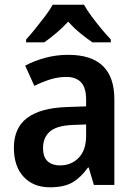

<svg xmlns="http://www.w3.org/2000/svg" viewBox="-20 -786 577 816"><path d="M270 -553Q466 -553 466 -364V0H379L357 -74H354Q323 -31 287.5 -10.5Q252 10 192 10Q122 10 80.5 -34.5Q39 -79 39 -158Q39 -242 95 -284.5Q151 -327 262 -331L346 -334V-363Q346 -413 324.5 -436Q303 -459 262 -459Q227 -459 193.5 -448.5Q160 -438 126 -421L87 -507Q126 -528 173 -540.5Q220 -553 270 -553ZM289 -255Q220 -252 191.5 -226.5Q163 -201 163 -157Q163 -118 182.5 -100.5Q202 -83 235 -83Q283 -83 314.5 -115.5Q346 -148 346 -209V-257ZM337 -766Q349 -744 369 -717Q389 -690 410.5 -664Q432 -638 451 -618V-606H373Q349 -622 321.5 -644.5Q294 -667 270 -694Q245 -667 218 -644.5Q191 -622 168 -606H91V-618Q109 -638 130.5 -664.5Q152 -691 172 -717.5Q192 -744 204 -766Z"/></svg>

Font: Noto Sans Malayalam SemiCondensed SemiBold
Style: Regular
Weight: 600
Width: 4
Designer: Jelle Bosma - Monotype Design Team
Foundry: Monotype Imaging Inc.
Version: Version 2.104; ttfautohint (v1.8.4.7-5d5b)